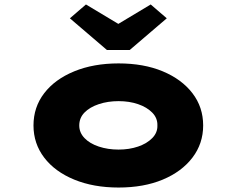

<svg xmlns="http://www.w3.org/2000/svg" viewBox="-20 -830 1060 860"><path d="M511 10Q399 10 312.5 -25.5Q226 -61 178 -124Q130 -187 130 -268Q130 -350 178 -412.5Q226 -475 312.5 -510.5Q399 -546 511 -546Q624 -546 709 -510.5Q794 -475 842 -412.5Q890 -350 890 -268Q890 -187 842 -124Q794 -61 709 -25.5Q624 10 511 10ZM511 -160Q559 -160 598.5 -173.5Q638 -187 662 -211.5Q686 -236 685 -268Q686 -301 662 -325.5Q638 -350 598.5 -363.5Q559 -377 511 -377Q463 -377 422.5 -363.5Q382 -350 358.5 -326Q335 -302 335 -268Q335 -236 358.5 -211.5Q382 -187 422.5 -173.5Q463 -160 511 -160ZM459 -606 293 -748 365 -810 525 -714H495L655 -810L727 -748L561 -606Z"/></svg>

Font: Lexend Zetta Black
Style: Regular
Weight: 900
Designer: Bonnie Shaver-Troup, Thomas Jockin
Foundry: Lexend
Version: Version 1.007